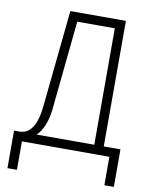

<svg xmlns="http://www.w3.org/2000/svg" viewBox="-93 -779 787 997"><g transform="rotate(10 300.0 -280.0)"><path d="M16 150V-48H44Q129 -48 144 -199L196 -710H489V-48H577V150H527V0H66V150ZM135 -48H439V-662H241L193 -189Q188 -143 172.5 -105.5Q157 -68 135 -48Z"/></g></svg>

Font: Geist Mono ExtraLight
Style: Regular
Weight: 200
Monospace: yes
Designer: Basement.studio, Andrés Briganti, Mateo Zaragoza
Foundry: Basement.studio, Vercel, Andrés Briganti, Guido Ferreyra, Mateo Zaragoza
Version: Version 1.500; ttfautohint (v1.8.4.7-5d5b)